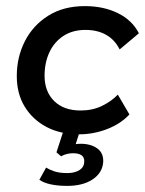

<svg xmlns="http://www.w3.org/2000/svg" viewBox="-20 -429 475 629"><path d="M240 11Q178 11 132.5 -13Q87 -37 61 -79.5Q35 -122 35 -180Q35 -242 61.5 -294Q88 -346 138 -377.5Q188 -409 258 -409Q319 -409 366 -386Q413 -363 435 -320L372 -267Q356 -299 327.5 -315Q299 -331 260 -331Q218 -331 188 -311.5Q158 -292 142 -258Q126 -224 126 -181Q126 -129 157.5 -98Q189 -67 244 -67Q283 -67 314 -82Q345 -97 366 -119L404 -54Q375 -23 330.5 -6Q286 11 240 11ZM200 180Q170 180 146.5 175Q123 170 109 160L131 120Q142 127 158.5 132.5Q175 138 201 138Q225 138 240.5 128Q256 118 256 100Q257 73 219 73Q211 73 201 75Q191 77 180 83L165 70L190 -7H244L223 59L198 52Q221 42 244 42Q278 42 299 57.5Q320 73 318 103Q315 138 283 159Q251 180 200 180Z"/></svg>

Font: Rokkitt Medium
Style: Italic
Weight: 500
Italic angle: -9°
Designer: Vernon Adams
Foundry: Vernon Adams
Version: Version 3.103